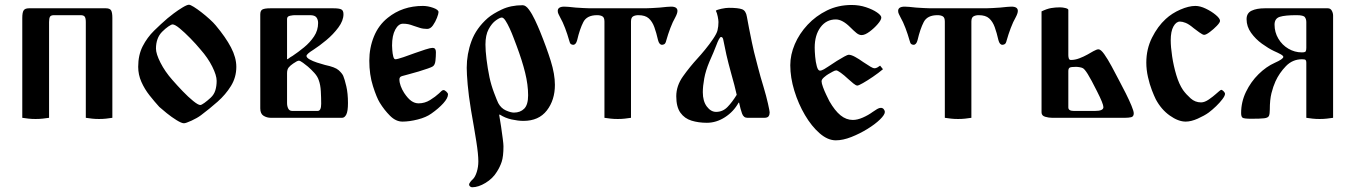

<svg xmlns="http://www.w3.org/2000/svg" viewBox="-20 -497 5717 810"><path d="M74 0V-421Q74 -445 80 -453.5Q86 -462 102 -462H427Q443 -462 448.5 -453.5Q454 -445 454 -421V0Q441 2 427.5 3.5Q414 5 398 5Q382 5 368.5 3.5Q355 2 342 0V-404Q342 -420 337.5 -426.5Q333 -433 320 -433H208Q195 -433 191 -426.5Q187 -420 187 -404V0Q174 2 160 3.5Q146 5 130 5Q114 5 100.5 3.5Q87 2 74 0Z M563 -215Q563 -265 582 -302Q601 -339 630 -367.5Q659 -396 687 -420Q695 -427 713 -440.5Q731 -454 750 -465.5Q769 -477 777 -477Q783 -477 797.5 -468Q812 -459 830 -445Q848 -431 864.5 -416Q881 -401 890 -390Q932 -340 954.5 -297Q977 -254 977 -215Q977 -171 954.5 -134.5Q932 -98 898 -68Q864 -38 828 -11Q812 1 788 12Q764 23 756 23Q746 23 725 10Q704 -3 683.5 -19.5Q663 -36 652 -46Q632 -68 611 -94.5Q590 -121 576.5 -151.5Q563 -182 563 -215ZM638 -292Q638 -270 657 -232.5Q676 -195 707 -160Q727 -137 750.5 -112.5Q774 -88 795 -71Q816 -54 825 -54Q830 -54 842.5 -63Q855 -72 869 -85Q883 -98 888.5 -116Q894 -134 894 -156Q894 -179 875.5 -216Q857 -253 826 -288Q807 -311 783 -335.5Q759 -360 738.5 -377Q718 -394 708 -394Q703 -394 690.5 -385.5Q678 -377 664 -363Q651 -350 644.5 -332Q638 -314 638 -292Z M1078 -40V-436Q1078 -453 1088 -457.5Q1098 -462 1120 -462H1387Q1410 -462 1419.5 -457.5Q1429 -453 1429 -437Q1429 -410 1407.5 -381Q1386 -352 1356.5 -327.5Q1327 -303 1302 -287Q1273 -269 1273 -261Q1273 -254 1286 -246.5Q1299 -239 1317.5 -233Q1336 -227 1351 -223Q1394 -214 1408.5 -201Q1423 -188 1428 -177Q1434 -163 1441 -133Q1448 -103 1448 -62Q1448 -28 1441 -14Q1434 0 1423 0H1123Q1106 0 1092 -8.5Q1078 -17 1078 -40ZM1191 -248 1193 -247Q1201 -253 1205.5 -256Q1210 -259 1214 -261Q1238 -277 1263 -297.5Q1288 -318 1305 -343.5Q1322 -369 1322 -400Q1322 -414 1315 -423.5Q1308 -433 1288 -433H1223Q1216 -433 1203.5 -430.5Q1191 -428 1191 -417ZM1191 -62Q1191 -49 1196 -39Q1201 -29 1213 -29H1320Q1335 -29 1335 -59Q1335 -84 1333.5 -111.5Q1332 -139 1325 -158Q1320 -174 1306.5 -189Q1293 -204 1279 -216Q1271 -223 1258.5 -232Q1246 -241 1241 -241Q1234 -241 1217 -229Q1205 -221 1198 -212.5Q1191 -204 1191 -188Z M1538 -241Q1538 -295 1557.5 -343Q1577 -391 1616 -422Q1678 -472 1764 -472Q1785 -472 1807.5 -464Q1830 -456 1830 -446Q1830 -439 1823.5 -422Q1817 -405 1806.5 -390Q1796 -375 1782 -375Q1765 -375 1751 -379.5Q1737 -384 1725 -388Q1712 -393 1702 -395Q1692 -397 1680 -397Q1661 -397 1647.5 -372Q1634 -347 1634 -305Q1634 -300 1635 -285.5Q1636 -271 1639 -259Q1642 -247 1648 -247Q1656 -247 1682.5 -256Q1709 -265 1730 -273Q1752 -281 1774 -288Q1796 -295 1804 -295Q1813 -295 1816 -290Q1819 -285 1819 -277Q1819 -258 1817 -240.5Q1815 -223 1806 -217Q1802 -214 1785 -208Q1768 -202 1746.5 -195.5Q1725 -189 1705.5 -184Q1686 -179 1676 -176Q1665 -173 1665 -162Q1665 -149 1670.5 -134Q1676 -119 1685 -105Q1701 -81 1715.5 -71Q1730 -61 1746 -61Q1772 -61 1794.5 -75Q1817 -89 1832 -103Q1838 -109 1842.5 -113Q1847 -117 1851 -117Q1856 -117 1863 -110.5Q1870 -104 1870 -99Q1870 -83 1850 -61Q1830 -39 1800 -18Q1778 -2 1742.5 7Q1707 16 1678 16Q1650 16 1625.5 -8.5Q1601 -33 1582 -64Q1569 -85 1553.5 -133.5Q1538 -182 1538 -241Z M1949 -211Q1949 -269 1969 -323.5Q1989 -378 2038 -421Q2059 -439 2097 -457Q2135 -475 2185 -475Q2198 -475 2211.5 -456.5Q2225 -438 2237 -412.5Q2249 -387 2258 -365Q2286 -296 2303.5 -240Q2321 -184 2321 -139Q2321 -75 2287 -31Q2253 13 2188 13Q2166 13 2138.5 7Q2111 1 2088 -14L2086 -12Q2090 10 2094 37.5Q2098 65 2101 88Q2104 111 2104 120Q2104 163 2096.5 185.5Q2089 208 2076 228Q2059 256 2028.5 274.5Q1998 293 1972 293Q1967 293 1963 289.5Q1959 286 1959 282Q1959 277 1965 269.5Q1971 262 1975 259Q1985 249 1991.5 228Q1998 207 1998 184Q1998 154 1989.5 100Q1981 46 1967 -33Q1957 -94 1953 -140Q1949 -186 1949 -211ZM2028 -309Q2028 -284 2032.5 -247Q2037 -210 2045 -171Q2052 -138 2064.5 -105Q2077 -72 2082 -62Q2094 -40 2114.5 -31Q2135 -22 2148 -22Q2175 -22 2191.5 -38.5Q2208 -55 2208 -95Q2208 -139 2195.5 -190Q2183 -241 2159 -305Q2154 -318 2146.5 -338Q2139 -358 2130 -377.5Q2121 -397 2112.5 -410Q2104 -423 2097 -423Q2089 -423 2072 -411Q2055 -399 2041.5 -374Q2028 -349 2028 -309Z M2333 -451Q2333 -469 2361 -469Q2366 -469 2379.5 -468Q2393 -467 2409 -465Q2425 -464 2442 -463Q2459 -462 2469 -462H2703Q2714 -462 2730.5 -463Q2747 -464 2763 -465Q2780 -467 2793 -468Q2806 -469 2811 -469Q2838 -469 2838 -451Q2838 -441 2829 -424Q2818 -405 2808 -378.5Q2798 -352 2791 -327Q2788 -314 2783 -311Q2778 -308 2773 -308Q2761 -308 2756 -328Q2749 -359 2740.5 -382.5Q2732 -406 2717 -419.5Q2702 -433 2673 -433Q2660 -433 2651 -428Q2642 -423 2642 -406V0Q2629 2 2615.5 3.5Q2602 5 2586 5Q2570 5 2556.5 3.5Q2543 2 2530 0V-406Q2530 -423 2521.5 -428Q2513 -433 2499 -433Q2456 -433 2441 -404Q2426 -375 2415 -328Q2410 -308 2398 -308Q2393 -308 2388.5 -311Q2384 -314 2381 -327Q2374 -352 2364 -378.5Q2354 -405 2343 -424Q2339 -432 2336 -438Q2333 -444 2333 -451Z M2833 -91Q2833 -135 2861.5 -175Q2890 -215 2923 -251Q2936 -265 2954.5 -287.5Q2973 -310 2988.5 -333Q3004 -356 3007 -369Q3009 -377 3010 -386Q3011 -395 3011 -404Q3011 -412 3008 -427Q3005 -442 3000 -452Q3005 -456 3023.5 -460Q3042 -464 3055 -464Q3094 -464 3110.5 -458Q3127 -452 3131 -426Q3134 -409 3140 -378Q3146 -347 3152 -318.5Q3158 -290 3161 -278Q3167 -255 3177.5 -214Q3188 -173 3201 -131Q3213 -91 3220 -59.5Q3227 -28 3227 -23Q3227 -13 3222.5 -6.5Q3218 0 3204 0H3133Q3117 0 3110.5 -18Q3104 -36 3098 -64H3096Q3075 -26 3038.5 -2.5Q3002 21 2962 21Q2927 21 2897.5 12Q2868 3 2850.5 -21.5Q2833 -46 2833 -91ZM2945 -108Q2945 -70 2962 -47.5Q2979 -25 3001 -25Q3029 -25 3049 -45.5Q3069 -66 3088 -97Q3084 -116 3078 -138.5Q3072 -161 3065 -186Q3052 -233 3044.5 -266Q3037 -299 3032 -326Q3030 -341 3022 -341Q3018 -341 3012.5 -330.5Q3007 -320 3002 -306Q2995 -287 2989.5 -275Q2984 -263 2973 -237Q2957 -199 2951 -166Q2945 -133 2945 -108Z M3314 -222Q3314 -266 3333 -310.5Q3352 -355 3387 -392.5Q3422 -430 3469 -453Q3516 -476 3573 -476Q3605 -476 3633.5 -466.5Q3662 -457 3680 -444.5Q3698 -432 3698 -423Q3698 -413 3683 -395.5Q3668 -378 3648.5 -363.5Q3629 -349 3615 -349Q3604 -349 3593 -358Q3582 -367 3567 -382Q3534 -415 3506 -415Q3466 -415 3441.5 -382Q3417 -349 3417 -296Q3417 -281 3419 -258Q3421 -235 3426 -217Q3431 -199 3439 -199Q3446 -199 3456.5 -205Q3467 -211 3477 -218Q3493 -229 3510.5 -240Q3528 -251 3542 -258.5Q3556 -266 3560 -266Q3571 -266 3587.5 -257Q3604 -248 3622 -235Q3642 -222 3652.5 -215.5Q3663 -209 3670 -209Q3675 -209 3681.5 -212.5Q3688 -216 3693 -220L3705 -205Q3686 -189 3662.5 -173Q3639 -157 3620.5 -146.5Q3602 -136 3597 -136Q3591 -136 3580 -145Q3569 -154 3558 -164Q3541 -180 3527 -190Q3513 -200 3508 -200Q3502 -200 3492.5 -194.5Q3483 -189 3474 -184Q3467 -180 3456.5 -171Q3446 -162 3446 -154Q3446 -146 3452 -129.5Q3458 -113 3466 -96.5Q3474 -80 3479 -70Q3502 -30 3526 -10.5Q3550 9 3578 9Q3597 9 3620 -1Q3643 -11 3662 -25Q3672 -32 3680.5 -37Q3689 -42 3696 -42Q3704 -42 3708.5 -36Q3713 -30 3713 -25Q3713 -13 3692.5 7Q3672 27 3639.5 47Q3607 67 3571.5 81Q3536 95 3506 95Q3472 95 3438 65.5Q3404 36 3376 -11.5Q3348 -59 3331 -114.5Q3314 -170 3314 -222Z M3769 -451Q3769 -469 3797 -469Q3802 -469 3815.5 -468Q3829 -467 3845 -465Q3861 -464 3878 -463Q3895 -462 3905 -462H4139Q4150 -462 4166.5 -463Q4183 -464 4199 -465Q4216 -467 4229 -468Q4242 -469 4247 -469Q4274 -469 4274 -451Q4274 -441 4265 -424Q4254 -405 4244 -378.5Q4234 -352 4227 -327Q4224 -314 4219 -311Q4214 -308 4209 -308Q4197 -308 4192 -328Q4185 -359 4176.5 -382.5Q4168 -406 4153 -419.5Q4138 -433 4109 -433Q4096 -433 4087 -428Q4078 -423 4078 -406V0Q4065 2 4051.5 3.5Q4038 5 4022 5Q4006 5 3992.5 3.5Q3979 2 3966 0V-406Q3966 -423 3957.5 -428Q3949 -433 3935 -433Q3892 -433 3877 -404Q3862 -375 3851 -328Q3846 -308 3834 -308Q3829 -308 3824.5 -311Q3820 -314 3817 -327Q3810 -352 3800 -378.5Q3790 -405 3779 -424Q3775 -432 3772 -438Q3769 -444 3769 -451Z M4374 -23V-449Q4397 -460 4414.5 -463Q4432 -466 4452 -466Q4463 -466 4475 -463Q4487 -460 4487 -455V-264Q4487 -257 4489 -250.5Q4491 -244 4498 -244Q4515 -244 4533.5 -251Q4552 -258 4568 -267Q4578 -273 4592.5 -281Q4607 -289 4614 -289Q4624 -289 4638.5 -268.5Q4653 -248 4669.5 -217.5Q4686 -187 4701 -158Q4715 -132 4729.5 -103Q4744 -74 4753.5 -51Q4763 -28 4763 -19Q4763 -5 4752 -2.5Q4741 0 4725 0H4419Q4404 0 4389 -4.5Q4374 -9 4374 -23ZM4487 -44Q4487 -29 4510 -29H4600Q4635 -29 4635 -45Q4635 -59 4608 -112Q4583 -162 4569 -184.5Q4555 -207 4547 -210Q4543 -212 4534.5 -213.5Q4526 -215 4519 -215Q4498 -215 4492.5 -211.5Q4487 -208 4487 -197Z M4816 -233Q4816 -290 4840 -338Q4864 -386 4898 -417Q4924 -441 4959.5 -456.5Q4995 -472 5023 -472Q5043 -472 5067 -460.5Q5091 -449 5109 -434Q5127 -419 5127 -409Q5127 -402 5113.5 -388Q5100 -374 5084 -362Q5068 -350 5060 -350Q5054 -350 5039.5 -360.5Q5025 -371 5016 -378Q4996 -395 4982 -400.5Q4968 -406 4958 -406Q4942 -406 4930.5 -385.5Q4919 -365 4919 -327Q4919 -299 4925 -259Q4931 -219 4942.5 -180.5Q4954 -142 4971 -117Q4984 -99 5003 -82Q5022 -65 5047 -65Q5062 -65 5080 -77.5Q5098 -90 5109 -100Q5117 -107 5123.5 -112.5Q5130 -118 5132 -118Q5136 -118 5142 -112Q5148 -106 5148 -101Q5148 -93 5137 -78.5Q5126 -64 5110.5 -49Q5095 -34 5079 -22Q5061 -9 5033 3.5Q5005 16 4982 16Q4951 16 4915 -9.5Q4879 -35 4856 -78Q4849 -92 4839.5 -116.5Q4830 -141 4823 -172Q4816 -203 4816 -233Z M5216 -20Q5216 -67 5236.5 -109.5Q5257 -152 5289.5 -184Q5322 -216 5358 -232Q5394 -248 5394 -257Q5394 -262 5382 -268.5Q5370 -275 5354 -282Q5331 -293 5304 -312.5Q5277 -332 5258 -358.5Q5239 -385 5239 -416Q5239 -442 5260.5 -452Q5282 -462 5315 -462H5582Q5593 -462 5598.5 -452Q5604 -442 5604 -431V0Q5591 2 5577 3.5Q5563 5 5547 5Q5531 5 5517.5 3.5Q5504 2 5491 0V-233Q5491 -241 5488 -244Q5485 -247 5473 -247Q5433 -247 5405 -218Q5377 -189 5361 -154Q5351 -132 5344 -104Q5337 -76 5337 -35Q5337 -17 5333.5 -8.5Q5330 0 5313.5 2Q5297 4 5259 4Q5228 4 5222 -0.5Q5216 -5 5216 -20ZM5357 -393Q5357 -361 5373 -334Q5389 -307 5415.5 -291.5Q5442 -276 5472 -276Q5486 -276 5488.5 -280.5Q5491 -285 5491 -295V-404Q5491 -416 5485 -424.5Q5479 -433 5450 -433Q5401 -433 5379 -426Q5357 -419 5357 -393Z"/></svg>

Font: Monomakh
Style: Regular
Weight: 400
Version: Version 1.200; ttfautohint (v1.8.4.7-5d5b)